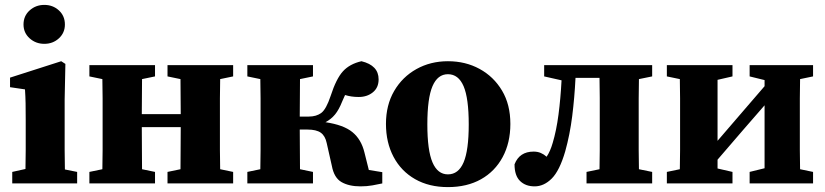

<svg xmlns="http://www.w3.org/2000/svg" viewBox="-20 -749 3370 784"><path d="M30 0V-47L84 -59Q85 -95 85 -137Q85 -179 85 -210V-258Q85 -299 84.5 -326.5Q84 -354 82 -384L21 -393V-432L230 -499L247 -488L244 -343V-210Q244 -179 244 -136.5Q244 -94 245 -57L295 -47V0ZM161 -570Q126 -570 101 -592.5Q76 -615 76 -649Q76 -684 101 -706.5Q126 -729 161 -729Q196 -729 220.5 -706.5Q245 -684 245 -649Q245 -615 220.5 -592.5Q196 -570 161 -570Z M664 -437V-483H932V-437L879 -426Q878 -389 878 -347Q878 -305 878 -273V-210Q878 -178 878 -136.5Q878 -95 879 -58L932 -47V0H664V-47L717 -58Q717 -94 717.5 -139Q718 -184 718 -230H559Q559 -184 559.5 -139Q560 -94 560 -58L613 -47V0H345V-47L398 -58Q399 -94 399 -136Q399 -178 399 -210V-273Q399 -305 399 -347Q399 -389 398 -426L345 -437V-483H613V-437L560 -426Q560 -392 559.5 -353.5Q559 -315 559 -283H718Q718 -315 717.5 -353.5Q717 -392 717 -426Z M1335 -72 1314 -165Q1308 -194 1290 -207Q1272 -220 1235 -220H1204Q1204 -180 1204.5 -137Q1205 -94 1205 -58L1258 -47V0H990V-47L1043 -58Q1044 -94 1044 -136Q1044 -178 1044 -210V-273Q1044 -305 1044 -347Q1044 -389 1043 -426L990 -437V-483H1258V-437L1205 -426Q1205 -391 1204.5 -349.5Q1204 -308 1204 -273H1241Q1272 -273 1292 -288Q1312 -303 1330 -357Q1353 -428 1380.5 -458Q1408 -488 1456 -499Q1526 -482 1526 -425Q1526 -391 1502.5 -372Q1479 -353 1445 -353Q1429 -353 1415.5 -355Q1402 -357 1389 -361Q1383 -349 1377 -334Q1364 -301 1348 -281.5Q1332 -262 1309 -250Q1383 -239 1419 -209.5Q1455 -180 1468 -127L1486 -55L1541 -46V0Q1523 4 1500.5 8Q1478 12 1452 12Q1405 12 1374.5 -5.5Q1344 -23 1335 -72Z M1809 15Q1732 15 1675 -17.5Q1618 -50 1587 -108.5Q1556 -167 1556 -243Q1556 -320 1589.5 -377.5Q1623 -435 1680.5 -467Q1738 -499 1809 -499Q1881 -499 1938.5 -467.5Q1996 -436 2030 -379Q2064 -322 2064 -243Q2064 -166 2032.5 -107.5Q2001 -49 1944 -17Q1887 15 1809 15ZM1809 -37Q1852 -37 1873 -86Q1894 -135 1894 -241Q1894 -348 1873 -397Q1852 -446 1809 -446Q1767 -446 1746 -397Q1725 -348 1725 -241Q1725 -135 1746 -86Q1767 -37 1809 -37Z M2163 12Q2126 12 2103.5 -10Q2081 -32 2081 -78Q2101 -130 2159 -130Q2175 -130 2188 -124.5Q2201 -119 2212 -109Q2227 -131 2237 -166Q2252 -216 2260.5 -281Q2269 -346 2273 -421L2202 -437V-483H2643V-437L2589 -426Q2588 -389 2588 -347Q2588 -305 2588 -273V-210Q2588 -178 2588 -136.5Q2588 -95 2589 -58L2643 -47V0H2375V-47L2428 -58Q2429 -94 2429 -136Q2429 -178 2429 -210V-273Q2429 -306 2429 -350Q2429 -394 2428 -431H2330Q2326 -350 2316.5 -274.5Q2307 -199 2288 -131Q2265 -52 2233 -20Q2201 12 2163 12Z M3041 -437V-483H3300V-437L3247 -426Q3246 -389 3246 -347Q3246 -305 3246 -273V-210Q3246 -178 3246 -136.5Q3246 -95 3247 -58L3300 -47V0H3041V-47L3102 -62V-319L3015 -219L2910 -97V-61L2971 -47V0H2703V-47L2756 -58Q2757 -95 2757 -136.5Q2757 -178 2757 -210V-273Q2757 -305 2757 -347Q2757 -389 2756 -426L2703 -437V-483H2971V-437L2910 -423V-174L2990 -267L3102 -397V-422Z"/></svg>

Font: Source Serif 4
Style: Bold
Weight: 700
Designer: Frank Grießhammer
Foundry: Adobe
Version: Version 4.005;hotconv 1.1.0;makeotfexe 2.6.0